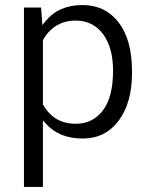

<svg xmlns="http://www.w3.org/2000/svg" viewBox="-20 -551 601 767"><path d="M507.3 -258.3Q507.3 -140.1 453.6 -68.4Q400.4 2.4 310.1 2.4Q217.3 2.4 164.1 -56.2L151.4 -70.3V-51.3V195.8H75.7V-521H144L147.9 -469.2L149.4 -450.7L161.1 -465.3Q213.9 -530.8 308.6 -530.8Q339.4 -530.8 365.5 -523.2Q391.6 -515.6 413.6 -500.2Q435.5 -484.9 453.6 -461.9Q507.3 -392.1 507.3 -266.6ZM431.6 -268.6Q431.6 -360.4 392.1 -414.1Q352.1 -468.8 281.7 -468.8Q264.6 -468.8 249 -465.6Q233.4 -462.4 219.7 -456.3Q206.1 -450.2 193.8 -440.9Q181.6 -431.6 171.1 -419.4Q160.6 -407.2 152.3 -392.1L151.4 -390.6V-388.7V-136.2V-134.3L152.3 -132.8Q194.8 -56.6 282.7 -56.6Q351.6 -56.6 392.1 -111.3Q431.6 -164.6 431.6 -268.6Z"/></svg>

Font: Vazir Light FD
Style: Light-FD
Weight: 300
Designer: Saber Rastikerdar
Foundry: Saber Rastikerdar
Version: Version 30.1.0